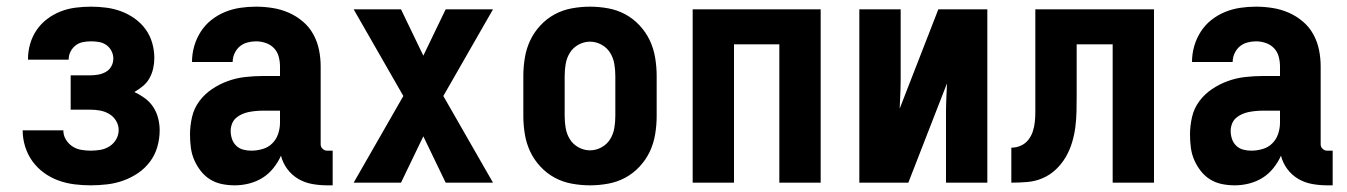

<svg xmlns="http://www.w3.org/2000/svg" viewBox="-20 -548 4040 576"><path d="M252 8Q228 8 203.5 5Q179 2 155.5 -6.5Q132 -15 112 -29.5Q92 -44 77.5 -64Q63 -84 55.5 -108Q48 -132 48 -157H170Q170 -142 177.5 -129.5Q185 -117 197 -109Q209 -101 223.5 -98.5Q238 -96 252 -96Q267 -96 281.5 -98.5Q296 -101 308.5 -109Q321 -117 328.5 -130Q336 -143 336 -158Q336 -173 328 -186Q320 -199 307 -206.5Q294 -214 279.5 -216.5Q265 -219 250 -219H192V-322H250Q262 -322 274 -324Q286 -326 297 -332Q308 -338 314 -349Q320 -360 320 -372Q320 -384 314.5 -395Q309 -406 299 -413Q289 -420 277 -422Q265 -424 253 -424Q240 -424 228 -421.5Q216 -419 206.5 -411.5Q197 -404 191.5 -393Q186 -382 186 -370V-369H64V-371Q64 -394 70.5 -416.5Q77 -439 90 -458Q103 -477 121.5 -491Q140 -505 161.5 -513.5Q183 -522 206.5 -525Q230 -528 253 -528Q276 -528 299 -525Q322 -522 343.5 -514Q365 -506 384 -492.5Q403 -479 416.5 -460.5Q430 -442 436.5 -419.5Q443 -397 443 -374Q443 -358 439.5 -342.5Q436 -327 428.5 -313.5Q421 -300 409 -290Q397 -280 383 -272Q400 -264 415 -253Q430 -242 440 -226.5Q450 -211 454.5 -193Q459 -175 459 -157Q459 -132 452 -107.5Q445 -83 430 -63Q415 -43 394.5 -29Q374 -15 350.5 -6.5Q327 2 302 5Q277 8 252 8Z M684 8Q664 8 645 4Q626 0 610 -10Q594 -20 582 -35.5Q570 -51 562.5 -68.5Q555 -86 552.5 -105.5Q550 -125 550 -144Q550 -170 556 -196.5Q562 -223 578 -244.5Q594 -266 616.5 -281Q639 -296 664 -305Q689 -314 716 -317Q743 -320 769 -320H820V-349Q820 -364 816 -378.5Q812 -393 802 -403.5Q792 -414 777.5 -419Q763 -424 748 -424Q735 -424 722 -420.5Q709 -417 699 -408.5Q689 -400 683.5 -387.5Q678 -375 678 -362H556Q556 -386 562.5 -409Q569 -432 582 -452.5Q595 -473 614 -488Q633 -503 655 -512Q677 -521 700.5 -524.5Q724 -528 748 -528Q773 -528 798 -524Q823 -520 846 -510Q869 -500 888.5 -483.5Q908 -467 920 -445Q932 -423 937 -398.5Q942 -374 942 -349V-115Q942 -107 948 -101.5Q954 -96 961 -96H978V8H961Q939 8 916.5 4Q894 0 874.5 -11.5Q855 -23 841.5 -41.5Q828 -60 823 -81Q814 -61 800 -43.5Q786 -26 767.5 -14.5Q749 -3 727.5 2.5Q706 8 684 8ZM734 -96Q751 -96 768 -101Q785 -106 797 -118Q809 -130 814.5 -146.5Q820 -163 820 -180V-216H769Q758 -216 747.5 -215Q737 -214 726.5 -212Q716 -210 706 -205.5Q696 -201 688 -194Q680 -187 676 -176.5Q672 -166 672 -155Q672 -143 676 -131Q680 -119 689 -110.5Q698 -102 710 -99Q722 -96 734 -96Z M1041 0 1190 -260 1041 -520H1183L1250 -381L1317 -520H1459L1310 -260L1459 0H1317L1250 -139L1183 0Z M1750 8Q1723 8 1695.5 3Q1668 -2 1644 -15Q1620 -28 1601 -48.5Q1582 -69 1570.5 -93.5Q1559 -118 1554.5 -145.5Q1550 -173 1550 -200V-320Q1550 -347 1554.5 -374.5Q1559 -402 1570.5 -426.5Q1582 -451 1601 -471.5Q1620 -492 1644 -505Q1668 -518 1695.5 -523Q1723 -528 1750 -528Q1777 -528 1804.5 -523Q1832 -518 1856 -505Q1880 -492 1899 -471.5Q1918 -451 1929.5 -426.5Q1941 -402 1945.5 -374.5Q1950 -347 1950 -320V-200Q1950 -173 1945.5 -145.5Q1941 -118 1929.5 -93.5Q1918 -69 1899 -48.5Q1880 -28 1856 -15Q1832 -2 1804.5 3Q1777 8 1750 8ZM1750 -97Q1768 -97 1784.5 -106Q1801 -115 1810.5 -130.5Q1820 -146 1823 -164Q1826 -182 1826 -200V-320Q1826 -338 1823 -356Q1820 -374 1810.5 -389.5Q1801 -405 1784.5 -414Q1768 -423 1750 -423Q1732 -423 1715.5 -414Q1699 -405 1689.5 -389.5Q1680 -374 1677 -356Q1674 -338 1674 -320V-200Q1674 -182 1677 -164Q1680 -146 1689.5 -130.5Q1699 -115 1715.5 -106Q1732 -97 1750 -97Z M2058 0V-520H2442V0H2318V-415H2182V0Z M2558 0V-520H2682V-312Q2682 -289 2681 -266.5Q2680 -244 2679 -222L2795 -520H2942V0H2818V-208Q2818 -231 2819 -253.5Q2820 -276 2821 -298L2705 0Z M3014 0V-105Q3029 -105 3042.5 -111Q3056 -117 3065 -128.5Q3074 -140 3078.5 -154Q3083 -168 3084.5 -182.5Q3086 -197 3086 -212Q3086 -227 3086 -241V-520H3442V0H3318V-415H3210V-261Q3210 -237 3209.5 -213.5Q3209 -190 3206 -166.5Q3203 -143 3196 -120Q3189 -97 3177 -76.5Q3165 -56 3147.5 -39.5Q3130 -23 3108 -13.5Q3086 -4 3062 -2Q3038 0 3014 0Z M3684 8Q3664 8 3645 4Q3626 0 3610 -10Q3594 -20 3582 -35.5Q3570 -51 3562.5 -68.5Q3555 -86 3552.5 -105.5Q3550 -125 3550 -144Q3550 -170 3556 -196.5Q3562 -223 3578 -244.5Q3594 -266 3616.5 -281Q3639 -296 3664 -305Q3689 -314 3716 -317Q3743 -320 3769 -320H3820V-349Q3820 -364 3816 -378.5Q3812 -393 3802 -403.5Q3792 -414 3777.5 -419Q3763 -424 3748 -424Q3735 -424 3722 -420.5Q3709 -417 3699 -408.5Q3689 -400 3683.5 -387.5Q3678 -375 3678 -362H3556Q3556 -386 3562.5 -409Q3569 -432 3582 -452.5Q3595 -473 3614 -488Q3633 -503 3655 -512Q3677 -521 3700.5 -524.5Q3724 -528 3748 -528Q3773 -528 3798 -524Q3823 -520 3846 -510Q3869 -500 3888.5 -483.5Q3908 -467 3920 -445Q3932 -423 3937 -398.5Q3942 -374 3942 -349V-115Q3942 -107 3948 -101.5Q3954 -96 3961 -96H3978V8H3961Q3939 8 3916.5 4Q3894 0 3874.5 -11.5Q3855 -23 3841.5 -41.5Q3828 -60 3823 -81Q3814 -61 3800 -43.5Q3786 -26 3767.5 -14.5Q3749 -3 3727.5 2.5Q3706 8 3684 8ZM3734 -96Q3751 -96 3768 -101Q3785 -106 3797 -118Q3809 -130 3814.5 -146.5Q3820 -163 3820 -180V-216H3769Q3758 -216 3747.5 -215Q3737 -214 3726.5 -212Q3716 -210 3706 -205.5Q3696 -201 3688 -194Q3680 -187 3676 -176.5Q3672 -166 3672 -155Q3672 -143 3676 -131Q3680 -119 3689 -110.5Q3698 -102 3710 -99Q3722 -96 3734 -96Z"/></svg>

Font: Iosevka SS18 Extrabold
Style: Regular
Weight: 800
Monospace: yes
Designer: Belleve Invis
Foundry: Belleve Invis
Version: Version 25.1.1; ttfautohint (v1.8.4)